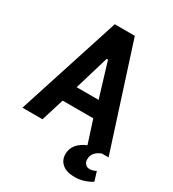

<svg xmlns="http://www.w3.org/2000/svg" viewBox="-212 -817 1025 1135"><g transform="rotate(30 300.0 -249.5)"><path d="M400 -155H191L143 0H6L232 -700H369L594 0H548Q490 22 490 73Q490 91 501 103.5Q512 116 532 116Q550 116 574 104L593 166Q578 178 545.5 189.5Q513 201 478 201Q422 201 392.5 176Q363 151 363 110Q363 72 386 44.5Q409 17 450 0ZM223 -265H373L302 -499H293Z"/></g></svg>

Font: PT Mono
Style: Bold
Weight: 700
Monospace: yes
Designer: A.Korolkova, I.Chaeva
Foundry: ParaType Ltd
Version: Version 1.000 OFL